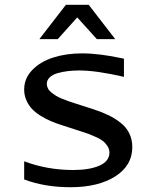

<svg xmlns="http://www.w3.org/2000/svg" viewBox="-20 -763 640 795"><path d="M457 -601.1H380.9L299.8 -690.9L219.2 -601.1H143.1L252.9 -743.2H347.2ZM527.8 -153.8Q527.8 -77.6 457.3 -32.7Q386.7 12.2 272 12.2Q165 12.2 80.1 -20V-95.2Q175.3 -59.1 283.2 -59.1Q351.1 -59.1 392.1 -77.4Q433.1 -95.7 433.1 -130.9Q433.1 -145 425.5 -157.2Q418 -169.4 408 -177.7Q397.9 -186 379.6 -194.6Q361.3 -203.1 348.9 -207.8Q336.4 -212.4 314.9 -219.2L237.8 -244.1Q211.9 -252.4 191.2 -261.2Q170.4 -270 148.9 -283.2Q127.4 -296.4 113 -311.5Q98.6 -326.7 89.4 -347.4Q80.1 -368.2 80.1 -392.1Q80.1 -439 114 -473.6Q147.9 -508.3 201.4 -525.1Q254.9 -542 319.8 -542Q393.1 -542 493.2 -520V-444.8Q379.4 -471.2 308.1 -471.2Q283.2 -471.2 260.7 -468.5Q238.3 -465.8 218 -460Q197.8 -454.1 185.8 -442.6Q173.8 -431.2 173.8 -416Q173.8 -405.8 178.7 -396.5Q183.6 -387.2 193.6 -379.4Q203.6 -371.6 213.1 -365.7Q222.7 -359.9 238.8 -353.5Q254.9 -347.2 264.4 -343.8Q273.9 -340.3 291 -335L368.2 -310.1Q402.8 -298.8 429.4 -285.9Q456.1 -272.9 479.5 -254.6Q502.9 -236.3 515.4 -210.7Q527.8 -185.1 527.8 -153.8Z"/></svg>

Font: Aurulent Sans Mono
Style: Regular
Weight: 400
Monospace: yes
Version: Version 2007.05.04